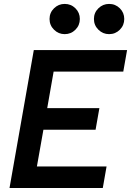

<svg xmlns="http://www.w3.org/2000/svg" viewBox="-20 -945 659 965"><path d="M27.8 0 149.9 -693.4H618.7L599.6 -585H249.5L217.3 -401.4H479.5L460.4 -293H198.2L165.5 -108.4H515.6L496.6 0ZM305.2 -773.4Q273.9 -773.4 251.5 -795.7Q229 -817.9 229 -849.6Q229 -881.3 251.5 -903.3Q273.9 -925.3 305.2 -925.3Q336.9 -925.3 359.1 -903.3Q381.3 -881.3 381.3 -849.6Q381.3 -817.9 359.1 -795.7Q336.9 -773.4 305.2 -773.4ZM528.3 -773.4Q497.1 -773.4 474.6 -795.7Q452.1 -817.9 452.1 -849.6Q452.1 -881.3 474.6 -903.3Q497.1 -925.3 528.3 -925.3Q560.1 -925.3 582.3 -903.3Q604.5 -881.3 604.5 -849.6Q604.5 -817.9 582.3 -795.7Q560.1 -773.4 528.3 -773.4Z"/></svg>

Font: Cascadia Mono NF SemiBold
Style: Italic
Weight: 600
Italic angle: -10°
Monospace: yes
Designer: Aaron Bell
Foundry: Saja Typeworks
Version: Version 2404.023; ttfautohint (v1.8.4)